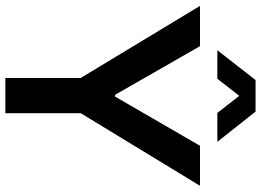

<svg xmlns="http://www.w3.org/2000/svg" viewBox="-149 -828 977 719"><g transform="rotate(90 339.5 -468.5)"><path d="M272 0V-282.2L2 -729H152.8L335 -411.1H341.8L525.9 -729H675.8L403.8 -282.2V0ZM168 -793.9 279.8 -937H397.9L511.2 -793.9H402.8L338.9 -876L274.9 -793.9Z"/></g></svg>

Font: Lumene Sans
Style: Bold
Weight: 600
Designer: Deni Anggara
Version: Version 1.003;Glyphs 3.1.2 (3151)